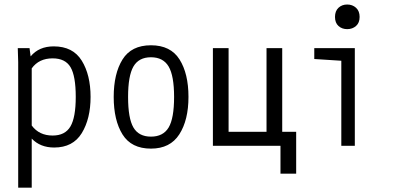

<svg xmlns="http://www.w3.org/2000/svg" viewBox="-20 -653 1790 860"><path d="M385.7 -218.8Q385.7 -121.1 346.2 -56.6Q306.6 7.8 222.7 7.8Q160.2 7.8 122.1 -32.2V187.5H61.5V-375L59.6 -437.5H112.3L117.2 -400.4Q154.3 -445.3 220.7 -445.3Q306.6 -445.3 346.2 -381.3Q385.7 -317.4 385.7 -218.8ZM319.3 -218.8Q319.3 -312.5 295.9 -352.1Q272.5 -391.6 215.8 -391.6Q154.3 -391.6 122.1 -346.7V-90.8Q155.3 -45.9 215.8 -45.9Q271.5 -45.9 295.4 -86.4Q319.3 -127 319.3 -218.8Z M489.3 -218.8Q489.3 -323.2 528.8 -386.7Q568.4 -450.2 656.2 -450.2Q744.1 -450.2 784.2 -386.7Q824.2 -323.2 824.2 -218.8Q824.2 -115.2 783.2 -51.3Q742.2 12.7 656.2 12.7Q568.4 12.7 528.8 -50.8Q489.3 -114.3 489.3 -218.8ZM759.8 -218.8Q759.8 -313.5 735.4 -355Q710.9 -396.5 656.2 -396.5Q601.6 -396.5 577.6 -355Q553.7 -313.5 553.7 -218.8Q553.7 -123 577.6 -82Q601.6 -41 656.2 -41Q710.9 -41 735.4 -82Q759.8 -123 759.8 -218.8Z M1306.6 -62.5V125H1236.3V0H933.6V-437.5H1003.9V-62.5H1173.8V-437.5H1244.1V-62.5Z M1508.8 -380.9 1387.7 -388.7V-437.5H1569.3V0H1508.8ZM1535.2 -632.8Q1558.6 -632.8 1574.7 -618.2Q1590.8 -603.5 1590.8 -577.1Q1590.8 -550.8 1574.7 -536.6Q1558.6 -522.5 1535.2 -522.5Q1511.7 -522.5 1496.1 -536.6Q1480.5 -550.8 1480.5 -577.1Q1480.5 -603.5 1496.1 -618.2Q1511.7 -632.8 1535.2 -632.8Z"/></svg>

Font: Sudo Light
Style: Regular
Weight: 300
Monospace: yes
Designer: Jens Kutilek
Foundry: Jens Kutilek
Version: Version 0.040